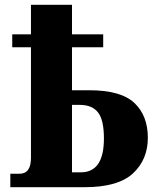

<svg xmlns="http://www.w3.org/2000/svg" viewBox="-20 -780 651 800"><path d="M23 0H332Q472 0 534 -57.5Q596 -115 596 -206Q596 -298 540 -351Q484 -404 351 -404H280V-583H410V-637H280V-760H109V-637H31V-583H109V-122Q109 -56 61 -56H23ZM280 -62V-343H312Q364 -343 388.5 -311.5Q413 -280 413 -203Q413 -62 317 -62Z"/></svg>

Font: Noto Serif SemiCondensed Extra
Style: Regular
Weight: 800
Width: 4
Designer: Monotype Design Team
Foundry: Monotype Imaging Inc.
Version: Version 1.002